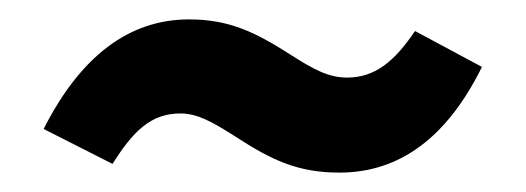

<svg xmlns="http://www.w3.org/2000/svg" viewBox="-20 -418 542 198"><path d="M330 -240C392 -240 441 -276 477 -349L408 -386C387 -355 367 -338 338 -338C319 -338 304 -346 279 -362C243 -385 216 -398 175 -398C113 -398 63 -360 25 -285L96 -249C117 -282 135 -301 166 -301C183 -301 198 -293 223 -277C260 -253 287 -240 330 -240Z"/></svg>

Font: Fira Sans Medium
Style: Regular
Weight: 500
Designer: Carrois Corporate & Edenspiekermann AG
Foundry: Carrois Corporate GbR & Edenspiekermann AG
Version: Version 4.203